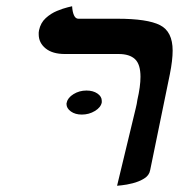

<svg xmlns="http://www.w3.org/2000/svg" viewBox="-20 -582 573 615"><path d="M194 -254Q197 -269 215.5 -280.5Q234 -292 257 -292Q278 -292 292 -282.5Q306 -273 306 -259V-254Q303 -238 284 -226.5Q265 -215 242 -215Q221 -215 207 -225Q193 -235 193 -249Q193 -252 194 -254ZM355 13 415 -236Q417 -243 418 -249.5Q419 -256 420 -262Q430 -305 430 -336Q430 -376 412.5 -392.5Q395 -409 360 -409H188Q148 -409 126 -427Q104 -445 104 -472Q104 -475 104 -478Q104 -481 105 -485Q110 -509 126.5 -524Q143 -539 162.5 -547Q182 -555 196.5 -558.5Q211 -562 211 -562Q212 -544 217 -533Q222 -522 231 -522H356Q452 -522 492.5 -501.5Q533 -481 533 -420Q533 -389 524 -344L461 -37Q458 -20 441.5 -10Q425 0 405 5Q385 10 370 11.5Q355 13 355 13Z"/></svg>

Font: Libertinus Serif Semibold Italic
Style: Regular
Weight: 600
Italic angle: -11.5°
Designer: Philipp H. Poll, Khaled Hosny
Foundry: Caleb Maclennan
Version: Version 7.051;RELEASE